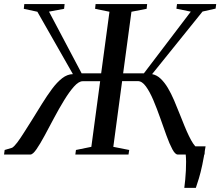

<svg xmlns="http://www.w3.org/2000/svg" viewBox="-40 -763 1088 948"><path d="M870 164.5Q872.5 147 874.5 124.8Q876.5 102.5 877.8 79.2Q879 56 878.8 35.2Q878.5 14.5 877 0L839.5 -40.5H975Q967 12 958.8 51Q950.5 90 942.2 117.2Q934 144.5 927 164.5ZM-20 0 -17 -22.5 20 -33.5Q31 -40.5 45.8 -60.2Q60.5 -80 78.5 -108.5Q96.5 -137 116.5 -168.5Q142.5 -210.5 167.5 -250.8Q192.5 -291 217 -324Q241.5 -357 267 -376.8Q292.5 -396.5 320 -397L144.5 -705L77.5 -719.5L80 -743H279L276.5 -719.5L202 -705.5L363 -401H459.5L500.5 -705L429.5 -719.5L432 -743H686.5L684 -719.5L609 -705L568 -401H670.5L902 -705.5L831 -720L834 -743H1027.5L1024.5 -720.5L960 -706L711 -397Q734.5 -392.5 753.5 -374.2Q772.5 -356 788.8 -328.8Q805 -301.5 819.5 -267.8Q834 -234 848.5 -197Q860 -168 871 -141Q882 -114 892.8 -91.8Q903.5 -69.5 913.5 -54.5Q923.5 -39.5 932.5 -34L971.5 -23L970 0H837.5Q825 0 811 -26Q797 -52 782 -93.5Q767 -135 750.8 -181.2Q734.5 -227.5 717 -268.8Q699.5 -310 680.5 -336.2Q661.5 -362.5 640.5 -362.5H563L519.5 -38L598 -22.5L594.5 0H332L335 -22.5L411 -38L454.5 -362H368.5Q349 -362 325.5 -335.8Q302 -309.5 276.8 -268.2Q251.5 -227 227 -180.8Q202.5 -134.5 180.2 -93.2Q158 -52 140 -26Q122 0 110 0Z"/></svg>

Font: Merriweather 120pt
Style: Italic
Weight: 400
Italic angle: -7.8°
Version: Version 2.101